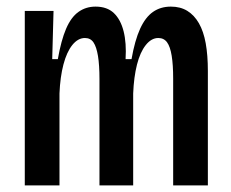

<svg xmlns="http://www.w3.org/2000/svg" viewBox="-20 -561 700 581"><path d="M55 0V-350V-528H142L138 -382H155Q165 -439 180 -474Q195 -509 217.5 -525Q240 -541 269 -541Q304 -541 324.5 -521.5Q345 -502 354 -466.5Q363 -431 360 -382H378Q388 -439 404 -474Q420 -509 443 -525Q466 -541 497 -541Q526 -541 547 -528Q568 -515 582 -490.5Q596 -466 602.5 -430Q609 -394 609 -346V0H504V-323Q504 -365 499.5 -392.5Q495 -420 485.5 -433Q476 -446 459 -446Q438 -446 421 -424.5Q404 -403 394.5 -365.5Q385 -328 383 -278V0H281V-321Q281 -364 276.5 -391.5Q272 -419 263 -432.5Q254 -446 237 -446Q216 -446 199 -425Q182 -404 172 -366Q162 -328 160 -278V0Z"/></svg>

Font: Bricolage Grotesque 24pt Condensed Medium
Style: Regular
Weight: 500
Width: 3
Designer: Mathieu Triay
Foundry: Atelier Triay
Version: Version 1.001;gftools[0.9.33.dev8+g029e19f]